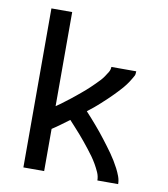

<svg xmlns="http://www.w3.org/2000/svg" viewBox="-82 -805 765 874"><g transform="rotate(10 300.0 -367.5)"><path d="M85 0V-735H181V-300Q192 -307 202.5 -315Q213 -323 223.5 -331Q234 -339 244.5 -347Q255 -355 265 -363.5Q275 -372 285.5 -380.5Q296 -389 305.5 -397.5Q315 -406 324.5 -415Q334 -424 343.5 -433.5Q353 -443 362 -452.5Q371 -462 378.5 -473Q386 -484 393 -495.5Q400 -507 400 -520H515Q515 -520 515 -520Q515 -520 515 -520Q515 -505 511.5 -499Q508 -493 503.5 -485Q499 -477 494 -469.5Q489 -462 483.5 -454.5Q478 -447 472 -440Q466 -433 460 -426.5Q454 -420 447.5 -413Q441 -406 434.5 -399.5Q428 -393 421.5 -386.5Q415 -380 408.5 -374Q402 -368 395 -361.5Q388 -355 381.5 -349Q375 -343 368 -337Q361 -331 354 -325Q347 -319 339.5 -313.5Q332 -308 325 -302Q338 -288 350 -274.5Q362 -261 374 -247Q386 -233 397.5 -219Q409 -205 420 -190.5Q431 -176 442 -161.5Q453 -147 463.5 -132Q474 -117 483.5 -101.5Q493 -86 501.5 -69.5Q510 -53 516.5 -35.5Q523 -18 523 0H427Q427 -19 419 -37Q411 -55 401.5 -71.5Q392 -88 381 -103.5Q370 -119 358 -134Q346 -149 334 -164Q322 -179 309.5 -193Q297 -207 284 -221.5Q271 -236 258 -250Q239 -236 220 -222Q201 -208 181 -195V0Z"/></g></svg>

Font: Zed Mono Medium Extended
Style: Regular
Weight: 500
Width: 7
Monospace: yes
Designer: Belleve Invis
Foundry: Belleve Invis
Version: Version 1.0.0; ttfautohint (v1.8.4)